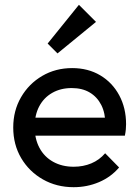

<svg xmlns="http://www.w3.org/2000/svg" viewBox="-20 -768 576 798"><path d="M286 10Q215 10 158 -22.5Q101 -55 68 -111Q35 -167 35 -238Q35 -308 67.5 -364Q100 -420 155.5 -452.5Q211 -485 280 -485Q346 -485 396.5 -455Q447 -425 475.5 -372Q504 -319 504 -252Q504 -242 503 -230.5Q502 -219 499 -204H98V-279H451L418 -250Q418 -298 401 -331.5Q384 -365 353 -383.5Q322 -402 278 -402Q232 -402 197 -382Q162 -362 143 -326Q124 -290 124 -241Q124 -191 144 -153.5Q164 -116 201 -95.5Q238 -75 286 -75Q326 -75 359.5 -89Q393 -103 417 -131L475 -72Q441 -32 391.5 -11Q342 10 286 10ZM219 -546 178 -587 308 -748 379 -677Z"/></svg>

Font: Outfit Thin
Style: Regular
Weight: 400
Version: Version 1.100;gftools[0.9.27]